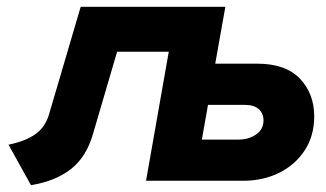

<svg xmlns="http://www.w3.org/2000/svg" viewBox="-20 -531 958 564"><path d="M71 13 5 -106Q54.5 -116 83.8 -136.8Q113 -157.5 124 -195L217 -511H642L551 0H409L476 -379H324L253 -137Q233.5 -69.5 188.2 -34.2Q143 1 71 13ZM409 0 499 -511H641L612 -344H735Q819 -344 861 -300Q903 -256 903 -189Q903 -132 875.2 -89.5Q847.5 -47 800.2 -23.5Q753 0 694 0ZM573 -121H681Q710.5 -121 732.2 -136Q754 -151 754 -177Q754 -198 740 -210.5Q726 -223 698 -223H591Z"/></svg>

Font: Overpass Black
Style: Italic
Weight: 900
Italic angle: -10°
Designer: Delve Withrington, Dave Bailey, Thomas Jockin
Foundry: Delve Fonts LLC
Version: Version 4.000